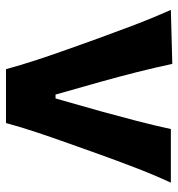

<svg xmlns="http://www.w3.org/2000/svg" viewBox="3 -599 596 642"><g transform="rotate(90 301.0 -278.0)"><path d="M211.4 0H391.4Q405.5 -52.1 422.7 -103.3Q439.8 -154.5 458.4 -206.6L493.4 -304.9Q515.4 -366.4 539.1 -428.3Q562.7 -490.3 590.8 -551.3H411.5Q399.3 -494.9 384.2 -436.9Q369.1 -378.9 352.1 -317.1L309.2 -165.7H296.2L253.4 -316.9Q236.6 -377.1 221.5 -436.7Q206.4 -496.2 193.7 -556.1L13.1 -551.3Q40.3 -490.5 63.7 -428.8Q87.1 -367.1 109.2 -306.1L144.1 -208.5Q162.3 -157.8 179.7 -104.8Q197.2 -51.9 211.4 0Z"/></g></svg>

Font: Pinar-VF-FD
Style: Regular
Weight: 300
Designer: Amin Abedi
Version: Version 3.0